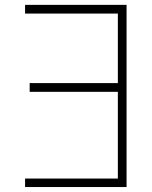

<svg xmlns="http://www.w3.org/2000/svg" viewBox="-20 -752 612 774"><path d="M455.1 -381.8H99.6V-417H455.1V-697.3H81.1V-732.4H490.2V2H81.1V-32.2H455.1Z"/></svg>

Font: Gen Shin Gothic ExtraLight
Style: Regular
Weight: 100
Designer: [Source Han Sans]
Ryoko NISHIZUKA  (kana & ideographs); Paul D. Hunt (Latin, Greek & Cyrillic); Wenlong ZHANG  (bopomofo
Version: Version 1.002.20150607